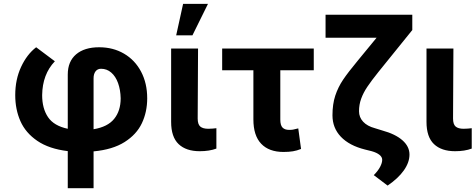

<svg xmlns="http://www.w3.org/2000/svg" viewBox="-20 -784 2486 1003"><path d="M498 -537.1Q570.8 -537.1 627.9 -503.7Q685.1 -470.2 717 -409.7Q749 -349.1 749 -270.5Q749 -199.2 721.2 -140.4Q693.4 -81.5 630.9 -42Q568.4 -2.4 468.8 6.8V199.2H334V5.4Q236.3 -6.3 175 -48.1Q113.8 -89.8 86.7 -151.1Q59.6 -212.4 59.6 -287.1Q59.6 -368.7 90.1 -434.3Q120.6 -500 168.9 -537.1L266.6 -463.9Q201.7 -396 200.2 -287.1Q200.2 -217.3 231 -171.9Q261.7 -126.5 334 -111.3V-394.5Q334 -462.9 377.4 -500Q420.9 -537.1 498 -537.1ZM610.4 -270.5Q609.4 -314.9 596.7 -350.1Q584 -385.3 561 -405Q538.1 -424.8 507.8 -424.8Q489.3 -424.8 479 -411.1Q468.8 -397.5 468.8 -375V-108.9Q542.5 -121.1 576.4 -163.1Q610.4 -205.1 610.4 -270.5Z M1014.6 -530.3 1012.7 -165Q1012.7 -134.3 1026.4 -122.8Q1040 -111.3 1068.4 -111.3Q1080.1 -111.3 1091.1 -112.3Q1102.1 -113.3 1110.4 -114.3V-7.8Q1073.7 5.9 1023.4 5.9Q952.1 5.9 913.1 -31.2Q874 -68.4 874 -147.5V-530.3ZM936.5 -763.7H1066.4L985.4 -599.6H900.4Z M1619.1 -417H1444.3V-159.2Q1444.3 -129.4 1456.1 -117.4Q1467.8 -105.5 1490.2 -105.5Q1504.4 -105.5 1511 -106.9Q1517.6 -108.4 1538.1 -113.3L1552.7 -5.9Q1531.2 2.9 1510.3 6.3Q1489.3 9.8 1460.9 9.8Q1385.3 9.8 1344.5 -33Q1303.7 -75.7 1303.7 -160.2V-417H1140.6V-530.3H1619.1Z M2133.8 -627 1957 -408.2Q1919.4 -361.3 1898.7 -330.3Q1877.9 -299.3 1866.7 -268.3Q1855.5 -237.3 1855.5 -203.1Q1855.5 -171.4 1877 -148.2Q1898.4 -125 1938.5 -114.3L1976.6 -102.5Q2045.9 -83.5 2082.5 -51Q2119.1 -18.6 2119.1 23.4Q2119.1 64.5 2089.6 106.2Q2060.1 147.9 2004.9 185.5L1932.6 130.9Q1954.6 108.9 1965.6 87.9Q1976.6 66.9 1976.6 50.8Q1976.6 36.1 1962.2 24.7Q1947.8 13.2 1921.9 5.9L1886.7 -2.9Q1804.7 -23.4 1760.7 -69.6Q1716.8 -115.7 1716.8 -181.6Q1716.8 -239.7 1731.4 -284.2Q1746.1 -328.6 1772.2 -367.4Q1798.3 -406.2 1848.6 -466.8L1947.3 -586.9H1680.7V-707H2133.8Z M2348.6 -530.3 2346.7 -165Q2346.7 -134.3 2360.4 -122.8Q2374 -111.3 2402.3 -111.3Q2414.1 -111.3 2425 -112.3Q2436 -113.3 2444.3 -114.3V-7.8Q2407.7 5.9 2357.4 5.9Q2286.1 5.9 2247.1 -31.2Q2208 -68.4 2208 -147.5V-530.3Z"/></svg>

Font: Pretendard GOV
Style: Bold
Weight: 700
Designer: Base glyphs from Inter by Rasmus Andersson; Hangeul glyphs from Noto Sans CJK(Source Han Sans) by Jang Soo-young and Kan
Foundry: Kil Hyung-jin
Version: Version 1.309